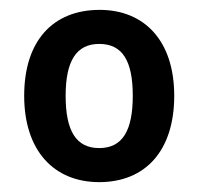

<svg xmlns="http://www.w3.org/2000/svg" viewBox="-20 -742 402 389"><path d="M333 -548C333 -660 272 -722 182 -722C87 -722 29 -659 29 -548C29 -437 89 -373 181 -373C275 -373 333 -437 333 -548ZM113 -548C113 -619 135 -653 181 -653C228 -653 249 -619 249 -548C249 -477 228 -442 181 -442C134 -442 113 -477 113 -548Z"/></svg>

Font: Noto Sans Devanagari UI SemiCondensed SemiBold
Style: Regular
Weight: 600
Width: 4
Designer: Jelle Bosma - Monotype Design Team
Foundry: Monotype Imaging Inc.
Version: Version 2.004